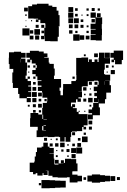

<svg xmlns="http://www.w3.org/2000/svg" viewBox="-20 -797 679 1028"><path d="M184 -697H160V-698H131V-764H152V-773H178V-777H240V-767H260V-760H283V-740H293V-716H299V-656H294V-652H295V-600H289V-576H249V-577H220V-604H218V-587H200V-605H217V-648H223V-669H222V-673H196V-691H186V-679H172V-693H184ZM346 -759H372V-733H346ZM109 -756H129V-736H109ZM471 -754H487V-738H471ZM382 -753H396V-739H382ZM443 -752H455V-740H443ZM503 -752H515V-740H503ZM345 -730H373V-702H345ZM525 -580H493V-582H465V-610H492V-613H466V-639H492V-642H465V-670H491V-702H465V-730H493V-704H527V-668H525V-643H526V-609H525ZM499 -726H519V-706H499ZM382 -723H396V-709H382ZM444 -721H454V-711H444ZM115 -720H123V-712H115ZM416 -719H422V-713H416ZM346 -699H372V-673H346ZM376 -699H402V-673H376ZM470 -677V-695H488V-677ZM412 -693H426V-679H412ZM146 -683V-689H152V-683ZM117 -684V-688H121V-684ZM349 -666H369V-646H349ZM379 -666H399V-646H379ZM171 -648V-664H187V-648ZM201 -648V-664H217V-648ZM411 -664H427V-648H411ZM454 -651H444V-661H454ZM122 -653H116V-659H122ZM100 -645H138V-607H100ZM194 -611H164V-641H194ZM158 -617H140V-635H158ZM350 -635H368V-617H350ZM202 -619V-633H216V-619ZM395 -632V-620H383V-632ZM443 -632H455V-620H443ZM372 -613H406V-579H372ZM407 -608H431V-584H407ZM190 -607V-585H168V-607ZM159 -586H139V-606H159ZM439 -606H459V-586H439ZM589 -526H639V-476H632V-453H596V-476H591V-464H577V-478H589V-488H571V-514H589ZM307 -374V-328H299V-311H304V-287H317V-318H318V-347H362V-363H386V-369H389V-395H388V-487H416V-489H452V-465H456V-479H472V-465H486V-479H502V-465H508V-487H510V-515H538V-487H540V-486H569V-456H541V-424H537V-400H543V-397H570V-365H543V-364H567V-341H574V-301H549V-266H542V-243H509V-222H515V-180H477V-158H451V-184H473V-191H454V-211H473V-222H479V-246H506V-266H505V-250H483V-272H499V-282H485V-300H499V-309H482V-333H502V-343H508V-362H505V-365H483V-362H450V-335H422V-333H418V-307H400V-306H419V-276H400V-270H413V-252H395V-265H387V-248H361V-244H360V-227H366V-239H382V-223H370V-218H391V-198H401V-186H449V-126H428V-118H441V-104H427V-117H420V-95H392V-93H365V-90H361V-64H357V-38H331V-63H326V-39H302V-63H296V-65H272V-63H236V-65H212V-63H176V-99H182V-118H141V-164H143V-192H185V-184H206V-219H209V-246H231V-254H233V-274H207V-302H205V-310H183V-332H202V-339H182V-363H202V-367H180V-388H171V-400H153V-422H171V-434H177V-448H171V-457H150V-477H142V-463H126V-479H140V-488H121V-514H140V-525H188V-521H214V-511H234V-491H217V-488H241V-462H245V-455H268V-430H273V-392H269V-374ZM145 -272V-250H123V-271H84V-294H77V-326H49V-353H46V-409H51V-428H31V-454H27V-488H28V-517H55V-520H93V-514H117V-488H93V-483H116V-462H125V-420H123V-392H117V-375H128V-363H146V-339H131V-334H147V-308H131V-304H147V-278H124V-272ZM540 -515H568V-487H540ZM504 -491H484V-511H504ZM439 -496H429V-506H439ZM91 -482V-463H92V-482ZM547 -448H561V-434H547ZM128 -447H140V-435H128ZM158 -435V-447H170V-435ZM579 -436V-446H589V-436ZM595 -400H573V-422H595ZM137 -414V-408H131V-414ZM557 -414V-408H551V-414ZM128 -387H140V-375H128ZM158 -375V-387H170V-375ZM368 -387H380V-375H368ZM541 -362H540V-343H541ZM456 -359H472V-343H456ZM486 -343V-359H502V-343ZM171 -344H157V-358H171ZM174 -311H154V-331H174ZM425 -330H443V-312H425ZM461 -318V-324H467V-318ZM177 -278H151V-304H177ZM184 -301H204V-281H184ZM470 -285H458V-297H470ZM430 -287V-295H438V-287ZM476 -249H452V-273H476ZM153 -272H175V-250H153ZM426 -269H442V-253H426ZM201 -268V-254H187V-268ZM218 -255V-267H230V-255ZM204 -221H184V-241H204ZM156 -239H172V-223H156ZM129 -236H139V-226H129ZM469 -236V-226H459V-236ZM171 -208V-194H157V-208ZM200 -207V-195H188V-207ZM401 -204H407V-198H401ZM437 -204V-198H431V-204ZM207 -160H211V-183H207ZM231 -158H213V-156H231ZM454 -151H474V-131H454ZM226 -126H213V-123H226ZM206 -122V-99H212V-97H226V-99H212V-122ZM472 -119V-103H456V-119ZM366 -89H382V-73H366ZM428 -75V-87H440V-75ZM449 -36H419V-66H449ZM232 -59V-43H216V-59ZM397 -44V-58H411V-44ZM279 -46V-56H289V-46ZM251 -48V-54H257V-48ZM367 138H395V144H419V174H395V180H353V152H339V154H289V152H261V144H239V117H225V118H235V140H213V130H208V143H180V130H171V136H157V124H139V74H163V68H166V41H172V17H178V-7H203V-12H212V-33H236V-12H245V-5H268V23H245V25H268V52H271V81H272V84H293V79H274V59H294V78H320V77H306V61H322V75H328V53H360V55H388V78H395V120H368V123H367ZM302 -33H326V-9H302ZM414 -11H394V-31H414ZM275 -30H293V-12H275ZM262 -13H246V-29H262ZM381 -28V-14H367V-28ZM340 -17V-25H348V-17ZM420 25H388V-7H420ZM361 -4H387V22H361ZM336 1H352V17H336ZM320 3V15H308V3ZM281 12V6H287V12ZM385 28V50H363V28ZM289 44H279V34H289ZM348 35V43H340V35ZM516 141H542V144H569V174H542V177H516V181H472V175H448V143H472V137H516ZM597 172H571V146H597ZM622 167H606V151H622ZM441 166H427V152H441ZM275 170H303V171H332V207H303V208H275V210H246V211H202V167H246V168H275ZM200 195H188V183H200Z"/></svg>

Font: Rubik-Storm
Style: Regular
Weight: 400
Designer: NaN (generative design), Hubert & Fischer (Rubik source font outlines)
Foundry: NaN, Hubert & Fischer
Version: Version 1.000